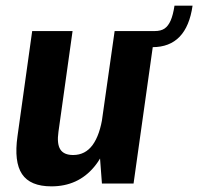

<svg xmlns="http://www.w3.org/2000/svg" viewBox="-20 -650 702 680"><path d="M187 -183Q181 -141 193.5 -121Q206 -101 239 -101Q282 -101 308 -136.5Q334 -172 344 -241L397 -310L390 -261Q371 -128 313.5 -59Q256 10 162 10Q87 10 58 -33.5Q29 -77 42 -168L94 -540H237ZM453 0H341L330 -146L386 -540H529ZM528 -540Q550 -540 563 -549Q576 -558 584.5 -577.5Q593 -597 598 -630H662Q641 -483 520 -483Z"/></svg>

Font: Pathway Extreme Condensed
Style: Bold Italic
Weight: 700
Width: 3
Italic angle: -8°
Version: Version 1.001;gftools[0.9.26]